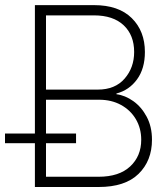

<svg xmlns="http://www.w3.org/2000/svg" viewBox="-61 -748 672 768"><path d="M78.6 0V-727.5H314.9Q413.6 -727.5 466.1 -675.5Q518.6 -623.5 518.6 -540Q518.6 -473.6 487.1 -430.4Q455.6 -387.2 404.8 -374V-371.1Q439.5 -366.7 472.2 -343.5Q504.9 -320.3 525.9 -280.8Q546.9 -241.2 546.9 -189Q546.9 -105 493.2 -52.5Q439.5 0 333.5 0ZM123 -41H333.5Q415.5 -41 459.7 -82.3Q503.9 -123.5 503.9 -189Q503.9 -234.4 482.7 -270.8Q461.4 -307.1 423.3 -328.1Q385.3 -349.1 335.4 -349.1H123ZM123 -389.6H330.1Q399.4 -389.6 437.5 -433.6Q475.6 -477.5 475.6 -540Q475.6 -607.4 433.6 -647Q391.6 -686.5 314.9 -686.5H123ZM-41 -175.3V-213.9H243.2V-175.3Z"/></svg>

Font: Inter Display Extra Light
Style: Regular
Weight: 200
Designer: Rasmus Andersson
Foundry: rsms
Version: Version 4.000;git-4fc901f